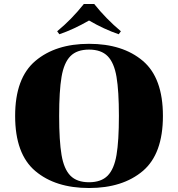

<svg xmlns="http://www.w3.org/2000/svg" viewBox="-20 -932 894 964"><path d="M587 -775 576 -760Q503 -785 427 -829Q351 -785 278 -760L267 -775Q339 -834 401 -912H453Q512 -838 587 -775ZM798 -350Q798 -159 697 -73.5Q596 12 427 12Q258 12 157 -73.5Q56 -159 56 -350Q56 -540 157.5 -626Q259 -712 427 -712Q596 -712 697 -626.5Q798 -541 798 -350ZM577 -350Q577 -475 565 -546Q553 -617 520.5 -650Q488 -683 427 -683Q366 -683 333.5 -650Q301 -617 289 -546Q277 -475 277 -350Q277 -225 289 -154Q301 -83 333.5 -50Q366 -17 427 -17Q488 -17 520.5 -50Q553 -83 565 -154Q577 -225 577 -350Z"/></svg>

Font: Chonburi
Style: Regular
Weight: 400
Designer: Thanarat Vachiruckul and Stawix Ruecha
Foundry: Cadson Demak & Katatrad
Version: Version 1.000